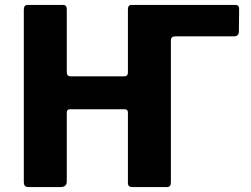

<svg xmlns="http://www.w3.org/2000/svg" viewBox="-20 -762 1021 782"><path d="M517 -742H939Q954 -742 954 -725L953 -635Q953 -614 933 -614H695Q676 -614 676 -598ZM488 -317H265Q252 -317 252 -304V-23Q252 0 226 0H99Q86 0 81.5 -5Q77 -10 77 -21V-723Q77 -742 93 -742H237Q252 -742 252 -724V-468Q252 -451 268 -451H486Q501 -451 501 -467V-724Q501 -742 516 -742H660Q676 -742 676 -723V-19Q676 0 660 0H520Q501 0 501 -16V-304Q501 -317 488 -317Z"/></svg>

Font: Libre Franklin
Style: Bold
Weight: 700
Designer: Pablo Impallari, Rodrigo Fuenzalida, Nhung Nguyen
Foundry: Impallari Type
Version: Version 3.000